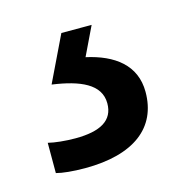

<svg xmlns="http://www.w3.org/2000/svg" viewBox="-52 -48 321 337"><g transform="rotate(-15 108.5 120.0)"><path d="M202 138C202 89 166 63 116 52L141 0H86L46 83C96 90 132 105 132 140C132 171 108 185 62 185C44 185 25 183 13 180V235C24 238 43 240 65 240C154 240 202 203 202 138Z"/></g></svg>

Font: Noto Sans Sinhala SemiCondensed
Style: Regular
Weight: 400
Width: 4
Designer: Jelle Bosma - Monotype Design Team
Foundry: Monotype Imaging Inc.
Version: Version 2.006